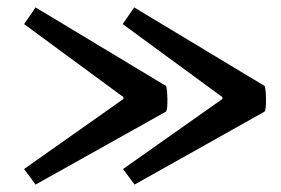

<svg xmlns="http://www.w3.org/2000/svg" viewBox="-20 -505 758 518"><path d="M311 -440 342 -485 694 -273Q696 -269 697 -254Q698 -239 697.5 -224Q697 -209 694 -204L343 -7L312 -49L580 -238V-243ZM45 -440 76 -485 428 -273Q430 -269 431 -254Q432 -239 431.5 -224Q431 -209 428 -204L76 -7L45 -49L313 -238V-243Z"/></svg>

Font: Arima Thin SemiBold
Style: Regular
Weight: 600
Version: Version 1.100